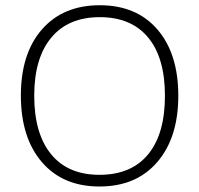

<svg xmlns="http://www.w3.org/2000/svg" viewBox="-20 -693 749 723"><path d="M651.4 -332.5Q651.4 -174.8 572.3 -82.8Q493.2 9.3 354.5 9.3Q216.3 9.3 137.5 -82.8Q58.6 -174.8 58.6 -333.5Q58.6 -491.7 138.2 -582.5Q217.8 -673.3 355.5 -673.3Q494.1 -673.3 572.8 -582Q651.4 -490.7 651.4 -332.5ZM108.9 -332.5Q108.9 -189.9 172.4 -112.3Q235.8 -34.7 354.5 -34.7Q474.1 -34.7 537.6 -111.6Q601.1 -188.5 601.1 -332.5Q601.1 -475.6 537.6 -552Q474.1 -628.4 355.5 -628.4Q237.3 -628.4 173.1 -551.3Q108.9 -474.1 108.9 -332.5Z"/></svg>

Font: Bpm'online Open Sans Light
Style: Regular
Weight: 300
Foundry: Ascender Corporation
Version: Version 1.10